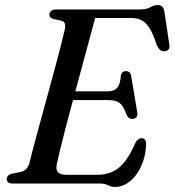

<svg xmlns="http://www.w3.org/2000/svg" viewBox="-20 -738 702 772"><path d="M233.5 -370.7H414.3Q437.3 -370.7 450.6 -384.4Q463.8 -398 466.3 -437.1Q468.8 -444.7 473.8 -448.4Q478.7 -452 485.4 -452Q495.4 -452 500.8 -447Q506.1 -441.9 507.2 -433.2L531.8 -287.1Q534.4 -273.3 528.5 -266.8Q522.5 -260.4 513 -259.9Q504.4 -259.6 498.6 -263.8Q492.8 -268.1 489.1 -275.7Q477.2 -311 461.6 -323.3Q446 -335.6 416.9 -335.6H222.8ZM381.8 0H30.6Q17.3 0 12.1 -5.4Q7 -10.7 7 -18.4Q7 -26 12.7 -31.7Q18.5 -37.3 27.7 -39.6L61.6 -46.3Q76 -49.4 84.2 -57.2Q92.5 -65 98.1 -81.9Q101.5 -97.2 109.8 -128.7Q118.2 -160.2 129.6 -202.3Q141 -244.3 154.1 -292.3Q167.3 -340.2 180.4 -388.7Q193.6 -437.3 205.6 -481.7Q217.6 -526.1 226.4 -561.1Q235.3 -596.2 239.7 -616.6Q244 -633.6 240.7 -642.9Q237.5 -652.3 227.2 -654.6L196.6 -661.2Q188.9 -663.4 183.7 -667.6Q178.6 -671.9 178.6 -679.2Q178.6 -688.7 185.8 -694.3Q193.1 -700 206.5 -700H543.5Q568.4 -700 584.3 -708.9Q600.1 -717.9 614.2 -717.9Q635.7 -717.9 640.7 -693.3L660.6 -560.2Q663.3 -547.2 658.3 -540.1Q653.2 -533 643.5 -532Q632.2 -531 624.4 -536.9Q616.5 -542.8 609.9 -558.1Q595.9 -601.5 581.3 -624.6Q566.7 -647.7 549.2 -656.6Q531.7 -665.5 508.5 -665.5H362.5Q355.2 -637.8 344.1 -596.7Q332.9 -555.7 319.7 -506.5Q306.4 -457.3 292.2 -404.8Q277.9 -352.2 264.3 -301.3Q250.7 -250.4 239.3 -206Q227.9 -161.6 219.9 -128.5Q211.8 -95.4 208.7 -79.1Q205.4 -64.9 208.2 -55Q211 -45 221.2 -40.1Q231.3 -35.1 249.4 -35.1H369.3Q404.7 -35.1 432 -47.4Q459.2 -59.7 481.6 -87.8Q503.9 -115.8 524 -162.8Q534.3 -182.3 549 -182.3Q567.9 -182.3 567.5 -159Q566.7 -124.1 556.5 -92.9Q546.2 -61.6 529.1 -37.6Q512 -13.6 489.7 0.1Q467.4 13.8 442.5 13.8Q427.3 13.8 414.2 6.9Q401.1 0 381.8 0Z"/></svg>

Font: Fraunces
Style: Italic
Weight: 900
Italic angle: -16°
Version: Version 1.000;[0bf87f6ff]